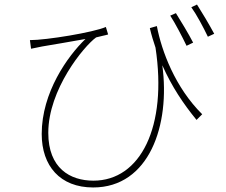

<svg xmlns="http://www.w3.org/2000/svg" viewBox="-20 -781 996 847"><path d="M832 -593C812 -632 776 -691 756 -723L731 -712C752 -680 784 -619 803 -579ZM641 -657C648 -626 657 -598 666 -571C719 -222 600 16 392 16C289 16 193 -39 193 -195C193 -386 349 -576 404 -616C417 -620 445 -625 457 -629L447 -662C392 -638 185 -604 112 -604L117 -566C135 -570 153 -573 166 -576C207 -583 297 -598 357 -609C278 -533 164 -373 164 -190C164 -49 245 46 391 46C638 46 732 -229 696 -493C738 -399 788 -324 847 -252L872 -277C753 -395 693 -555 672 -666ZM824 -749C847 -717 877 -661 897 -619L925 -632C903 -673 869 -730 849 -761Z"/></svg>

Font: Kinto Sans Thin
Style: Regular
Weight: 100
Designer: Authors: Ryoko NISHIZUKA  (kana & ideographs); Paul D. Hunt (Latin, Greek & Cyrillic); Wenlong ZHANG  (bopomofo); Sandol
Foundry: Adobe Systems Incorporated, ookami Inc.
Version: Version 0.001